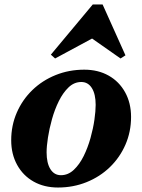

<svg xmlns="http://www.w3.org/2000/svg" viewBox="-20 -822 635 857"><path d="M239 15Q177 15 130 -11.5Q83 -38 56.5 -86Q30 -134 30 -196Q30 -262 55 -319.5Q80 -377 124.5 -420Q169 -463 228.5 -487Q288 -511 356 -511Q418 -511 465 -484.5Q512 -458 538.5 -410Q565 -362 565 -300Q565 -234 540 -176.5Q515 -119 470.5 -76Q426 -33 366.5 -9Q307 15 239 15ZM252 -40Q284 -40 309.5 -64Q335 -88 353.5 -125.5Q372 -163 384 -206Q396 -249 401.5 -288Q407 -327 407 -354Q407 -402 390 -429Q373 -456 343 -456Q311 -456 286 -432Q261 -408 242.5 -370.5Q224 -333 212 -290Q200 -247 194 -208Q188 -169 188 -142Q188 -94 205 -67Q222 -40 252 -40ZM226 -561 207 -578 394 -802H438L540 -575L518 -561L391 -650Z"/></svg>

Font: Platypi
Style: Bold Italic
Weight: 700
Italic angle: -13°
Designer: David Sargent
Foundry: Bolt Cutter Type
Version: Version 1.200; ttfautohint (v1.8.4.7-5d5b)